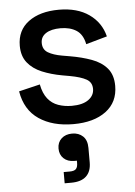

<svg xmlns="http://www.w3.org/2000/svg" viewBox="-55 -549 611 868"><g transform="rotate(-5 250.5 -115.0)"><path d="M34 -155 130 -178Q138 -137 157 -113Q176 -89 204.5 -79Q233 -69 266 -69Q315 -69 341.5 -88Q368 -107 368 -137Q368 -167 343 -181Q318 -195 269 -204L235 -210Q185 -219 144 -236Q103 -253 79 -283Q55 -313 55 -360Q55 -430 107 -468.5Q159 -507 245 -507Q328 -507 381.5 -469.5Q435 -432 451 -368L355 -341Q346 -386 317 -404.5Q288 -423 245 -423Q203 -423 179 -407.5Q155 -392 155 -364Q155 -334 178.5 -320Q202 -306 242 -299L277 -293Q330 -284 374 -268Q418 -252 443.5 -222Q469 -192 469 -142Q469 -68 414 -27Q359 14 266 14Q172 14 110 -28Q48 -70 34 -155ZM203 277V226H230Q251 226 259 217.5Q267 209 267 190V180H255Q225 180 207 163Q189 146 189 118Q189 90 207.5 73Q226 56 256 56Q286 56 305 74Q324 92 324 127V193Q324 234 301 255.5Q278 277 233 277Z"/></g></svg>

Font: Space Grotesk Frontify Medium
Style: Regular
Weight: 500
Designer: Florian Karsten
Version: Version 2.000